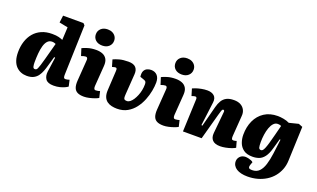

<svg xmlns="http://www.w3.org/2000/svg" viewBox="-99 -1368 3585 2172"><g transform="rotate(20 1694.0 -282.0)"><path d="M615 -147Q614 -126 618.5 -113.5Q623 -101 640 -101Q649 -101 663 -104Q677 -107 686 -111L703 -35Q693 -26 668.5 -14.5Q644 -3 610.5 5.5Q577 14 537 14Q466 14 440.5 -22Q415 -58 422 -113L447 -289L435 -292L403 -181Q393 -144 380 -109.5Q367 -75 347 -47Q327 -19 295 -2.5Q263 14 213 14Q176 14 143 1Q110 -12 84.5 -38.5Q59 -65 45 -106.5Q31 -148 31 -206Q31 -275 50 -334.5Q69 -394 106 -438Q143 -482 198 -506.5Q253 -531 325 -531Q375 -531 405 -523Q435 -515 454 -506L462 -660L358 -681L369 -767H614L634 -746ZM275 -89Q284 -89 291 -93Q298 -97 305 -111Q312 -125 321.5 -155.5Q331 -186 345 -237L399 -437Q393 -440 385.5 -442.5Q378 -445 371 -446.5Q364 -448 355 -448Q321 -448 299.5 -424.5Q278 -401 266.5 -360.5Q255 -320 250.5 -268Q246 -216 246 -161Q246 -132 251 -110.5Q256 -89 275 -89Z M792 -381Q794 -399 788.5 -409.5Q783 -420 771 -420Q759 -420 746 -416.5Q733 -413 716 -407L689 -492Q709 -503 753.5 -517Q798 -531 855 -531Q899 -531 932.5 -517.5Q966 -504 984 -473Q1002 -442 998 -390L980 -142Q979 -123 984 -111Q989 -99 1005 -99Q1019 -99 1031.5 -102Q1044 -105 1054 -108L1072 -32Q1056 -22 1026.5 -11.5Q997 -1 963.5 6.5Q930 14 902 14Q853 14 824 -0.5Q795 -15 783 -46.5Q771 -78 774 -129ZM789 -697Q789 -739 819 -766.5Q849 -794 899 -794Q932 -794 956.5 -781.5Q981 -769 995 -747Q1009 -725 1009 -697Q1009 -655 979 -627.5Q949 -600 900 -600Q849 -600 819 -627Q789 -654 789 -697Z M1516 -531Q1563 -531 1590.5 -501Q1618 -471 1618 -416Q1618 -371 1607.5 -314.5Q1597 -258 1574 -200.5Q1551 -143 1514 -94.5Q1477 -46 1424 -16Q1371 14 1300 14Q1267 14 1235.5 7Q1204 0 1179.5 -18Q1155 -36 1142 -68Q1129 -100 1132 -150L1145 -383Q1146 -395 1144.5 -404Q1143 -413 1136.5 -417.5Q1130 -422 1114 -418L1087 -411L1063 -493Q1092 -507 1136 -519Q1180 -531 1244 -531Q1305 -531 1332 -502Q1359 -473 1355 -420L1338 -174Q1336 -147 1338 -132Q1340 -117 1349 -111.5Q1358 -106 1377 -106Q1396 -106 1414.5 -120.5Q1433 -135 1449 -159.5Q1465 -184 1478 -215.5Q1491 -247 1498 -282Q1505 -317 1505 -351Q1505 -370 1501 -379Q1497 -388 1489.5 -392.5Q1482 -397 1470 -401L1427 -416Q1421 -460 1433 -485Q1445 -510 1468 -520.5Q1491 -531 1516 -531Z M1749 -381Q1751 -399 1745.5 -409.5Q1740 -420 1728 -420Q1716 -420 1703 -416.5Q1690 -413 1673 -407L1646 -492Q1666 -503 1710.5 -517Q1755 -531 1812 -531Q1856 -531 1889.5 -517.5Q1923 -504 1941 -473Q1959 -442 1955 -390L1937 -142Q1936 -123 1941 -111Q1946 -99 1962 -99Q1976 -99 1988.5 -102Q2001 -105 2011 -108L2029 -32Q2013 -22 1983.5 -11.5Q1954 -1 1920.5 6.5Q1887 14 1859 14Q1810 14 1781 -0.5Q1752 -15 1740 -46.5Q1728 -78 1731 -129ZM1746 -697Q1746 -739 1776 -766.5Q1806 -794 1856 -794Q1889 -794 1913.5 -781.5Q1938 -769 1952 -747Q1966 -725 1966 -697Q1966 -655 1936 -627.5Q1906 -600 1857 -600Q1806 -600 1776 -627Q1746 -654 1746 -697Z M2720 -32Q2705 -22 2674 -11Q2643 0 2607 7Q2571 14 2542 14Q2478 14 2449 -16.5Q2420 -47 2425 -102L2450 -361Q2452 -375 2448 -381Q2444 -387 2438 -387Q2430 -387 2425.5 -381.5Q2421 -376 2416 -360.5Q2411 -345 2401 -310L2316 0H2091L2107 -390Q2108 -405 2103 -412.5Q2098 -420 2088 -420Q2080 -420 2070 -417Q2060 -414 2045 -409L2020 -492Q2031 -498 2059 -507.5Q2087 -517 2123 -524Q2159 -531 2193 -531Q2246 -531 2276 -504.5Q2306 -478 2299 -423L2263 -139L2275 -136L2339 -382Q2351 -429 2371 -462Q2391 -495 2425 -513Q2459 -531 2515 -531Q2562 -531 2594.5 -513.5Q2627 -496 2643.5 -464Q2660 -432 2656 -391L2638 -142Q2637 -120 2641.5 -109.5Q2646 -99 2662 -99Q2673 -99 2683 -102Q2693 -105 2699 -107Z M3160 -289 3150 -290 3117 -173Q3097 -101 3068.5 -63.5Q3040 -26 3004 -13Q2968 0 2927 0Q2857 0 2817.5 -29.5Q2778 -59 2761.5 -104.5Q2745 -150 2745 -199Q2745 -294 2779.5 -369Q2814 -444 2880.5 -487.5Q2947 -531 3042 -531Q3071 -531 3111 -524Q3151 -517 3182 -501L3294 -529L3342 -510L3326 -97Q3324 -40 3304.5 10Q3285 60 3251.5 100.5Q3218 141 3171.5 170Q3125 199 3069 214.5Q3013 230 2949 230Q2908 230 2874 222Q2840 214 2816.5 199Q2793 184 2780 162Q2767 140 2767 113Q2767 79 2791.5 53.5Q2816 28 2859 28Q2870 28 2888.5 32Q2907 36 2924.5 43Q2942 50 2949 59L2939 86Q2933 102 2931.5 115.5Q2930 129 2939 136.5Q2948 144 2974 144Q3028 144 3060 111Q3092 78 3110 19.5Q3128 -39 3138 -115ZM2993 -103Q3003 -103 3012 -112Q3021 -121 3031 -144.5Q3041 -168 3053.5 -210.5Q3066 -253 3083 -320L3113 -437Q3106 -442 3095 -444.5Q3084 -447 3073 -447Q3042 -447 3020.5 -423.5Q2999 -400 2985.5 -362Q2972 -324 2965.5 -278.5Q2959 -233 2959 -189Q2959 -144 2964.5 -123.5Q2970 -103 2993 -103Z"/></g></svg>

Font: Literata Black
Style: Italic
Weight: 900
Italic angle: -2°
Designer: Latin by Veronika Burian and Jose Scaglione. Greek by Irene Vlachou. Cyrillic by Vera Evstafieva
Foundry: TypeTogether
Version: Version 3.002